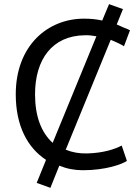

<svg xmlns="http://www.w3.org/2000/svg" viewBox="-20 -802 671 926"><path d="M506 -782 573 -758 543 -684 579 -668C590 -664 601 -659 607 -656L578 -579C560 -590 538 -600 514 -610L297 -80C329 -67 363 -61 400 -62C481 -64 537 -84 567 -100L592 -26C569 -10 490 19 380 19C339 19 303 12 266 -3L223 104L157 80L202 -31C112 -90 56 -196 56 -347C56 -582 210 -712 385 -712C419 -712 446 -709 473 -703ZM149 -347C149 -243 178 -164 234 -113C305 -284 374 -456 445 -627C427 -630 407 -633 389 -632C232 -630 149 -516 149 -347Z"/></svg>

Font: Repo Regular
Style: Regular
Weight: 400
Designer: Stefan Peev
Foundry: Context Ltd
Version: Version 1.502